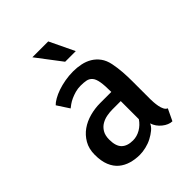

<svg xmlns="http://www.w3.org/2000/svg" viewBox="-213 -883 1011 1011"><g transform="rotate(-45 293.0 -377.0)"><path d="M483.4 -170.9V-163.1Q483.4 -155.3 484.4 -140.1Q485.4 -125 488.3 -109.4Q491.2 -93.8 497.6 -81.1Q503.9 -68.4 514.6 -64.5L483.4 1Q470.7 1 456.5 -4.9Q442.4 -10.7 429.2 -21.5Q416 -32.2 406.7 -45.4Q397.5 -58.6 392.6 -74.2Q385.7 -57.6 368.7 -43.5Q351.6 -29.3 330.1 -18.1Q308.6 -6.8 283.7 -1Q258.8 4.9 237.3 4.9Q204.1 4.9 173.3 -3.9Q142.6 -12.7 119.1 -32.2Q95.7 -51.8 82.5 -84Q69.3 -116.2 69.3 -163.1Q69.3 -208 88.4 -240.7Q107.4 -273.4 137.2 -294.4Q167 -315.4 205.1 -325.7Q243.2 -335.9 282.2 -335.9H365.2Q365.2 -383.8 360.4 -412.1Q355.5 -440.4 343.8 -453.6Q332 -466.8 314.9 -470.2Q297.9 -473.6 274.4 -473.6Q252.9 -473.6 233.9 -468.3Q214.8 -462.9 198.7 -455.6Q182.6 -448.2 170.4 -439.5Q158.2 -430.7 152.3 -425.8L108.4 -493.2Q118.2 -503.9 137.7 -515.1Q157.2 -526.4 182.6 -535.2Q208 -543.9 237.8 -549.3Q267.6 -554.7 299.8 -554.7Q329.1 -554.7 356.9 -548.8Q384.8 -543 407.7 -529.3Q430.7 -515.6 447.8 -492.7Q464.8 -469.7 471.7 -435.5Q478.5 -401.4 481 -366.7Q483.4 -332 483.4 -297.9ZM366.2 -266.6H303.7Q284.2 -266.6 262.7 -262.7Q241.2 -258.8 222.7 -248Q204.1 -237.3 191.9 -217.3Q179.7 -197.3 179.7 -166Q179.7 -117.2 201.7 -95.7Q223.6 -74.2 265.6 -74.2Q294.9 -74.2 321.8 -89.8Q348.6 -105.5 366.2 -131.8ZM200.2 -758.8H318.4L384.8 -620.1H305.7Z"/></g></svg>

Font: Allerta
Style: Regular
Weight: 400
Designer: Matt McInerney
Foundry: Matt McInerney
Version: Version 1.0